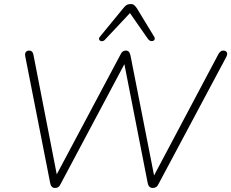

<svg xmlns="http://www.w3.org/2000/svg" viewBox="-20 -927 1148 953"><path d="M229 -19 105 -649Q103 -662 108.5 -669Q114 -676 125 -676Q142 -676 146 -655L270 -19H239L578 -656Q583 -667 589.5 -671.5Q596 -676 605 -676Q614 -676 619.5 -670Q625 -664 628 -650L752 -19H725L1065 -660Q1070 -668 1075.5 -672Q1081 -676 1088 -676Q1097 -676 1102 -672Q1107 -668 1107.5 -661Q1108 -654 1104 -646L767 -14Q762 -3 755 1.5Q748 6 738 6Q728 6 721.5 -0.5Q715 -7 713 -19L592 -636H612L281 -14Q276 -3 269.5 1.5Q263 6 253 6Q243 6 237 -0.5Q231 -7 229 -19ZM477 -746 591 -885Q600 -897 608.5 -902Q617 -907 629 -907Q639 -907 645.5 -902Q652 -897 660 -885L745 -745Q751 -736 746 -729Q741 -722 731.5 -723Q722 -724 715 -733L625 -862L501 -730Q494 -722 485 -722.5Q476 -723 472.5 -730Q469 -737 477 -746Z"/></svg>

Font: SN Pro Thin
Style: Italic
Weight: 200
Italic angle: -9°
Designer: Tobias Whetton
Foundry: Supernotes
Version: Version 1.003;Glyphs 3.3 (3324)